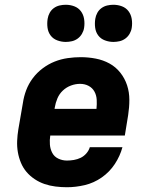

<svg xmlns="http://www.w3.org/2000/svg" viewBox="-20 -778 640 806"><path d="M261 8Q237 8 213 5Q189 2 167 -5.5Q145 -13 125.5 -26Q106 -39 91.5 -56Q77 -73 68 -94.5Q59 -116 55 -139Q51 -162 52 -186.5Q53 -211 57 -235L76 -345Q80 -373 90 -399.5Q100 -426 117.5 -449.5Q135 -473 159 -491Q183 -509 209.5 -519.5Q236 -530 264 -534Q292 -538 319 -538Q351 -538 382 -532Q413 -526 439.5 -511.5Q466 -497 485 -473Q504 -449 513.5 -420Q523 -391 523 -359Q523 -327 518 -295L504 -209H191Q188 -190 189.5 -171Q191 -152 199.5 -136Q208 -120 225 -112Q242 -104 261 -104Q275 -104 290 -106.5Q305 -109 318.5 -115.5Q332 -122 342.5 -134Q353 -146 357 -160H494Q484 -123 462 -89.5Q440 -56 407 -33Q374 -10 336 -1Q298 8 261 8ZM209 -321H385Q387 -340 386 -359Q385 -378 376.5 -393.5Q368 -409 352 -417.5Q336 -426 316 -426Q297 -426 278 -419Q259 -412 244 -398Q229 -384 221 -365Q213 -346 210 -327ZM456 -602Q438 -602 420.5 -608.5Q403 -615 392.5 -629Q382 -643 379.5 -661.5Q377 -680 380 -699Q382 -712 388.5 -724Q395 -736 406 -744Q417 -752 430 -755Q443 -758 456 -758Q475 -758 492 -751.5Q509 -745 519.5 -731Q530 -717 533 -698.5Q536 -680 533 -661Q531 -648 524 -636Q517 -624 506 -616Q495 -608 482 -605Q469 -602 456 -602ZM256 -602Q238 -602 220.5 -608.5Q203 -615 192.5 -629Q182 -643 179.5 -661.5Q177 -680 180 -699Q182 -712 188.5 -724Q195 -736 206 -744Q217 -752 230 -755Q243 -758 256 -758Q275 -758 292 -751.5Q309 -745 319.5 -731Q330 -717 333 -698.5Q336 -680 333 -661Q331 -648 324 -636Q317 -624 306 -616Q295 -608 282 -605Q269 -602 256 -602Z"/></svg>

Font: Iosevka Slab HvExObl
Style: Regular
Weight: 900
Width: 7
Italic angle: -9°
Monospace: yes
Designer: Belleve Invis
Foundry: Belleve Invis
Version: Version 11.1.1; ttfautohint (v1.8.3)